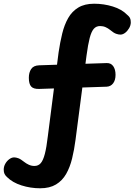

<svg xmlns="http://www.w3.org/2000/svg" viewBox="-84 -847 723 1032"><path d="M600 -767Q610 -759 614.5 -750.5Q619 -742 619 -727Q619 -711 610 -695.5Q601 -680 588.5 -670.5Q576 -661 563 -661Q553 -661 540 -665.5Q527 -670 508 -686Q497 -695 483.5 -701Q470 -707 454 -707Q433 -707 420 -692Q407 -677 398 -642.5Q389 -608 381 -548L322 -96Q315 -42 303.5 5Q292 52 271.5 88Q251 124 217 144.5Q183 165 132 165Q80 165 31.5 149.5Q-17 134 -46 105Q-55 97 -59.5 88Q-64 79 -64 65Q-64 48 -55.5 33Q-47 18 -34 8.5Q-21 -1 -8 -1Q2 -1 14.5 3.5Q27 8 47 24Q57 32 71 38.5Q85 45 101 45Q122 45 135 30Q148 15 157 -19.5Q166 -54 173 -114L231 -566Q239 -620 250.5 -667Q262 -714 282.5 -750Q303 -786 337 -806.5Q371 -827 422 -827Q474 -827 522.5 -812Q571 -797 600 -767ZM127 -369Q96 -368 83.5 -382Q71 -396 71 -429Q71 -457 83.5 -476Q96 -495 127 -496L489 -508Q512 -509 524.5 -491.5Q537 -474 537 -445Q537 -416 524 -399Q511 -382 489 -381Z"/></svg>

Font: Playpen Sans
Style: Bold
Weight: 700
Designer: Laura Meseguer, Veronika Burian, José Scaglione
Foundry: TypeTogether
Version: Version 1.001